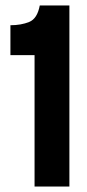

<svg xmlns="http://www.w3.org/2000/svg" viewBox="-20 -680 319 700"><path d="M106 0V-479H18V-588Q57 -588 86.5 -600Q116 -612 125 -660H233V0Z"/></svg>

Font: Bricolage Grotesque 96pt ExtraBold 96pt SemiBold
Style: Regular
Weight: 600
Version: Version 1.001;gftools[0.9.33.dev8+g029e19f]